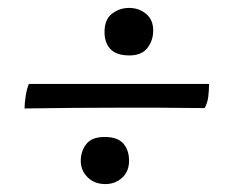

<svg xmlns="http://www.w3.org/2000/svg" viewBox="-20 -506 590 485"><path d="M42 -232Q42 -245 45 -264Q48 -283 53 -294H508Q508 -276 506 -261Q504 -246 497 -233Q457 -233 430.5 -233.5Q404 -234 382.5 -234Q361 -234 338.5 -234Q316 -234 285 -234Q222 -234 165 -233.5Q108 -233 42 -232ZM246 -41Q219 -41 201.5 -58Q184 -75 184 -100Q184 -124 198 -142Q212 -160 244 -160Q277 -160 291.5 -143.5Q306 -127 306 -100Q306 -73 288.5 -57Q271 -41 246 -41ZM307 -366Q274 -366 259 -382Q244 -398 244 -425Q244 -457 263 -471.5Q282 -486 306 -486Q331 -486 349 -471Q367 -456 367 -429Q367 -404 352.5 -385Q338 -366 307 -366Z"/></svg>

Font: Vollkorn SemiBold
Style: Italic
Weight: 600
Italic angle: -11°
Designer: Friedrich Althausen
Foundry: Friedrich Althausen
Version: Version 5.000